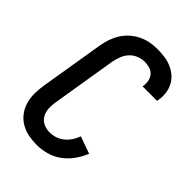

<svg xmlns="http://www.w3.org/2000/svg" viewBox="-221 -838 941 941"><g transform="rotate(45 250.0 -367.5)"><path d="M215 8Q184 8 155.5 2.5Q127 -3 102.5 -17.5Q78 -32 61 -54.5Q44 -77 36 -104.5Q28 -132 28 -161.5Q28 -191 33 -222L88 -556Q92 -581 100.5 -605.5Q109 -630 123 -652.5Q137 -675 157.5 -693Q178 -711 202 -722.5Q226 -734 251 -738.5Q276 -743 301 -743Q326 -743 351 -739.5Q376 -736 398 -726.5Q420 -717 438 -701.5Q456 -686 467 -664.5Q478 -643 481 -618Q484 -593 479 -568Q479 -566 479 -564.5Q479 -563 478 -562H378Q378 -562 378 -563Q378 -564 378 -565Q381 -583 378 -600.5Q375 -618 364 -631Q353 -644 336 -649.5Q319 -655 301 -655Q280 -655 258.5 -646.5Q237 -638 222 -621.5Q207 -605 199 -584Q191 -563 187 -542L132 -207Q128 -184 129 -161Q130 -138 140.5 -119Q151 -100 171 -90Q191 -80 215 -80Q234 -80 254 -86.5Q274 -93 290.5 -106.5Q307 -120 318.5 -137.5Q330 -155 337 -175L426 -143Q413 -111 392.5 -82Q372 -53 343.5 -32Q315 -11 281 -1.5Q247 8 215 8Z"/></g></svg>

Font: Iosevka SS04 Semibold
Style: Italic
Weight: 600
Italic angle: -9°
Monospace: yes
Designer: Belleve Invis
Foundry: Belleve Invis
Version: Version 19.0.0; ttfautohint (v1.8.4)